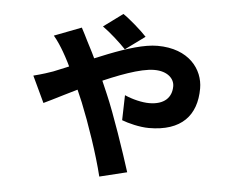

<svg xmlns="http://www.w3.org/2000/svg" viewBox="-52 -726 1105 879"><g transform="rotate(5 500.0 -286.5)"><path d="M500.8 -501 590.4 -566.5C566.2 -593.2 509.2 -642.8 480.3 -661.8L392 -596.8C428.4 -570.8 471.2 -532 500.8 -501ZM296.1 -583 171.6 -535.3C190.4 -513.6 208.3 -484.8 219.4 -465.7C250.2 -413.6 294 -317.1 325.5 -241.8C362.8 -149.9 410.5 -11.3 435 89.4L560.6 58.7C532.6 -30.2 474.4 -202.7 436.1 -290.5C407.4 -360.1 355.4 -469.9 326 -524.4C319 -539 306 -564.6 296.1 -583ZM94 -344.7 150.9 -223.9C226.1 -258 515.7 -418.9 643.9 -418.9C706.3 -418.9 736.3 -385.4 736.3 -351.8C736.3 -299.9 702.2 -265.4 633 -265.4C600.4 -265.4 555.9 -275.9 519.8 -292L516.8 -176.8C545.6 -165.6 598.8 -151.8 641.9 -151.8C791.5 -151.8 859.8 -228.8 859.8 -352.4C859.8 -439.6 794.1 -530.1 648.6 -530.1C527.8 -530.1 330.9 -429.7 182.9 -371.6C169.4 -366.4 131.6 -354.1 94 -344.7Z"/></g></svg>

Font: Source Han Sans JP VF
Style: Regular
Weight: 250
Designer: Ryoko NISHIZUKA 西塚涼子 (kana, bopomofo & ideographs); Paul D. Hunt (Latin, Greek & Cyrillic); Sandoll Communications 산돌커뮤니
Foundry: Adobe
Version: Version 2.004;hotconv 1.0.118;makeotfexe 2.5.65603